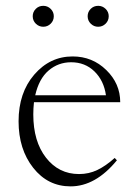

<svg xmlns="http://www.w3.org/2000/svg" viewBox="-20 -645 486 676"><path d="M95.2 -587.9Q95.2 -603 106 -613.8Q116.7 -624.5 132.3 -624.5Q147.5 -624.5 158.4 -613.8Q169.4 -603 169.4 -587.9Q169.4 -572.3 158.4 -561.5Q147.5 -550.8 132.3 -550.8Q117.2 -550.8 106.2 -561.5Q95.2 -572.3 95.2 -587.9ZM288.6 -587.9Q288.6 -603 299.3 -613.8Q310.1 -624.5 325.7 -624.5Q340.8 -624.5 351.8 -613.8Q362.8 -603 362.8 -587.9Q362.8 -572.3 351.8 -561.5Q340.8 -550.8 325.7 -550.8Q310.5 -550.8 299.6 -561.5Q288.6 -572.3 288.6 -587.9ZM228.5 11.2Q148.4 11.2 96.9 -54.2Q45.4 -119.6 45.4 -217.8Q45.4 -318.4 100.6 -382.3Q155.8 -446.3 235.8 -446.3Q305.2 -446.3 354.2 -398.4Q403.3 -350.6 403.3 -285.2H99.6Q97.2 -263.2 97.2 -242.2Q97.2 -147 142.1 -89.6Q187 -32.2 258.3 -32.2Q293 -32.2 322.5 -46.4Q352.1 -60.5 383.8 -88.9L391.6 -80.6Q316.4 11.2 228.5 11.2ZM230.5 -425.8Q185.1 -425.8 151.1 -396.7Q117.2 -367.7 104 -309.6H353Q345.7 -361.3 312.5 -393.6Q279.3 -425.8 230.5 -425.8Z"/></svg>

Font: Elstob ExtraLight
Style: Regular
Weight: 200
Designer: Peter S. Baker
Version: Version 1.015